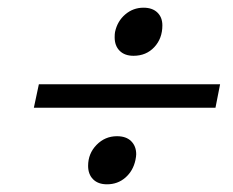

<svg xmlns="http://www.w3.org/2000/svg" viewBox="-20 -576 606 499"><path d="M278 -479Q278 -488 279 -493Q285 -521 305.5 -538.5Q326 -556 353 -556Q376 -556 389 -543.5Q402 -531 402 -510Q402 -476 381 -453.5Q360 -431 327 -431Q304 -431 291 -444Q278 -457 278 -479ZM81 -357H552L540 -296H68ZM209 -145Q209 -177 231 -199.5Q253 -222 284 -222Q308 -222 321 -209Q334 -196 334 -175Q334 -170 332 -160Q326 -132 306 -114.5Q286 -97 258 -97Q235 -97 222 -110Q209 -123 209 -145Z"/></svg>

Font: Taviraj Medium
Style: Italic
Weight: 500
Italic angle: -12°
Designer: Katatrad Team
Foundry: CadsonDemak
Version: Version 1.001